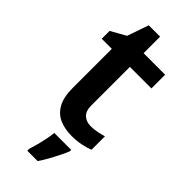

<svg xmlns="http://www.w3.org/2000/svg" viewBox="-280 -705 970 970"><g transform="rotate(45 205.0 -220.0)"><path d="M293 -93Q317 -93 339 -97.5Q361 -102 381 -108V-12Q360 -3 328 3.5Q296 10 260 10Q213 10 175.5 -5.5Q138 -21 115.5 -59.5Q93 -98 93 -166V-445H21V-501L101 -546L141 -661H222V-543H376V-445H222V-167Q222 -130 242 -111.5Q262 -93 293 -93ZM309 71Q301 91 288.5 116.5Q276 142 261 169Q246 196 229 221H155V208Q161 189 168 163Q175 137 180.5 109.5Q186 82 188 61H309Z"/></g></svg>

Font: Noto Sans NKo Unjoined SemiBold
Style: Regular
Weight: 600
Designer: Monotype Design Team
Foundry: Monotype Imaging Inc.
Version: Version 2.004